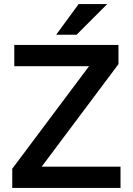

<svg xmlns="http://www.w3.org/2000/svg" viewBox="-20 -920 650 940"><path d="M40 -94 416 -596H50V-700H560V-606L184 -104H570V0H40ZM365 -900H505L355 -750H255Z"/></svg>

Font: .
Style: 
Weight: 500
Designer: A.Korolkova, Vitaly Kuzmin
Foundry: ParaType Ltd
Version: Version 1.000; Glyphs 3.2, build 3192.0